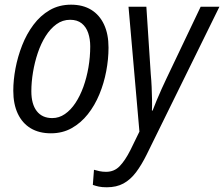

<svg xmlns="http://www.w3.org/2000/svg" viewBox="-20 -564 963 825"><path d="M198.7 8.8Q147.9 8.8 111.8 -12.9Q75.7 -34.7 56.4 -75.7Q37.1 -116.7 37.1 -174.3Q37.1 -219.7 46.6 -270.3Q56.2 -320.8 75.2 -369.4Q94.2 -418 123.8 -457.5Q153.3 -497.1 193.6 -520.5Q233.9 -543.9 285.2 -543.9Q335.9 -543.9 371.8 -522Q407.7 -500 427 -458.7Q446.3 -417.5 446.3 -359.4Q446.3 -310.1 436.5 -258.3Q426.8 -206.5 407 -158.7Q387.2 -110.8 357.4 -73.2Q327.6 -35.6 288.1 -13.4Q248.5 8.8 198.7 8.8ZM204.6 -56.6Q233.9 -56.6 259 -74Q284.2 -91.3 304.2 -121.6Q324.2 -151.9 338.4 -191.2Q352.5 -230.5 360.1 -274.9Q367.7 -319.3 367.7 -364.7Q367.7 -396.5 358.9 -422.4Q350.1 -448.2 331.1 -463.6Q312 -479 281.2 -479Q249 -479 222.7 -460Q196.3 -440.9 176 -408.7Q155.8 -376.5 142.3 -336.4Q128.9 -296.4 121.8 -253.7Q114.7 -210.9 114.7 -171.9Q114.7 -116.7 137.9 -86.7Q161.1 -56.6 204.6 -56.6ZM439 240.7Q418.5 240.7 404.8 237.8Q391.1 234.9 378.9 230.5L383.8 165.5Q395 168.9 408 171.6Q420.9 174.3 436 174.3Q470.7 174.3 494.1 150.1Q517.6 126 540.5 80.6L579.1 1.5L532.2 -535.2H608.9L627.9 -244.1Q630.4 -218.8 631.6 -190.4Q632.8 -162.1 633.3 -135.7Q633.8 -109.4 632.8 -88.9H635.7Q642.6 -106.9 652.8 -131.8Q663.1 -156.7 674.6 -182.1Q686 -207.5 694.8 -225.6L842.3 -535.2H922.9L610.8 99.1Q588.4 144.5 564.5 176.3Q540.5 208 510.5 224.4Q480.5 240.7 439 240.7Z"/></svg>

Font: Open Sans SemiCondensed
Style: Italic
Weight: 400
Width: 4
Italic angle: -12°
Designer: Monotype Design Team
Foundry: Monotype Imaging Inc.
Version: Version 3.000